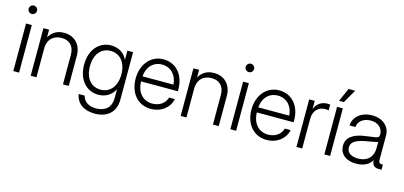

<svg xmlns="http://www.w3.org/2000/svg" viewBox="-76 -1264 4229 2010"><g transform="rotate(15 2038.0 -259.0)"><path d="M63 0H125.5V-515.6H63ZM94.2 -627.4C119.1 -627.4 139.6 -647.9 139.6 -672.9C139.6 -697.8 119.1 -718.3 94.2 -718.3C69.3 -718.3 48.8 -697.8 48.8 -672.9C48.8 -647.9 69.3 -627.4 94.2 -627.4Z M314 -313C314 -414.6 379.9 -466.3 463.9 -466.3C548.3 -466.3 601.1 -414.1 601.1 -321.8V0H664.1V-325.7C664.1 -454.1 581.1 -524.9 474.1 -524.9C405.3 -524.9 347.7 -495.6 313 -433.1V-515.6H251.5V0H314Z M999.5 210C1126 210 1223.1 143.6 1223.1 0V-515.6H1161.6V-415.5H1161.1C1130.9 -485.4 1063 -524.9 985.8 -524.9C853.5 -524.9 761.2 -417.5 761.2 -257.8C761.2 -98.1 853 9.3 985.8 9.3C1064 9.3 1127.9 -30.3 1160.6 -97.7H1161.1V0C1161.1 96.2 1101.6 153.8 999.5 153.8C919.4 153.8 866.2 118.2 851.1 54.7H786.6C801.3 152.8 881.3 210 999.5 210ZM994.1 -48.3C896 -48.3 824.7 -123.5 824.7 -257.8C824.7 -392.1 896 -467.8 994.1 -467.8C1097.7 -467.8 1165 -385.3 1165 -257.8C1165 -130.4 1097.7 -48.3 994.1 -48.3Z M1555.2 10.3C1663.6 10.3 1752 -55.7 1772.9 -154.3H1710C1691.9 -89.8 1633.3 -47.4 1555.2 -47.4C1450.7 -47.4 1385.3 -127 1382.3 -241.7H1781.7V-261.2C1781.7 -416 1691.4 -525.9 1551.3 -525.9C1416 -525.9 1320.3 -413.1 1320.3 -257.3C1320.3 -102.5 1410.2 10.3 1555.2 10.3ZM1383.3 -296.9C1392.1 -401.4 1457.5 -469.2 1551.3 -469.2C1645.5 -469.2 1712.4 -400.4 1719.2 -296.9Z M1939.5 -313C1939.5 -414.6 2005.4 -466.3 2089.4 -466.3C2173.8 -466.3 2226.6 -414.1 2226.6 -321.8V0H2289.6V-325.7C2289.6 -454.1 2206.5 -524.9 2099.6 -524.9C2030.8 -524.9 1973.1 -495.6 1938.5 -433.1V-515.6H1877V0H1939.5Z M2415.5 0H2478V-515.6H2415.5ZM2446.8 -627.4C2471.7 -627.4 2492.2 -647.9 2492.2 -672.9C2492.2 -697.8 2471.7 -718.3 2446.8 -718.3C2421.9 -718.3 2401.4 -697.8 2401.4 -672.9C2401.4 -647.9 2421.9 -627.4 2446.8 -627.4Z M2810.1 10.3C2918.5 10.3 3006.8 -55.7 3027.8 -154.3H2964.8C2946.8 -89.8 2888.2 -47.4 2810.1 -47.4C2705.6 -47.4 2640.1 -127 2637.2 -241.7H3036.6V-261.2C3036.6 -416 2946.3 -525.9 2806.2 -525.9C2670.9 -525.9 2575.2 -413.1 2575.2 -257.3C2575.2 -102.5 2665 10.3 2810.1 10.3ZM2638.2 -296.9C2647 -401.4 2712.4 -469.2 2806.2 -469.2C2900.4 -469.2 2967.3 -400.4 2974.1 -296.9Z M3131.8 0H3194.3V-322.3C3194.3 -412.1 3250.5 -460.9 3320.8 -460.9C3338.9 -460.9 3352.5 -458.5 3358.4 -457V-520C3352.1 -520.5 3343.3 -522 3331.1 -522C3263.2 -522 3214.4 -485.4 3193.4 -429.7H3191.9V-515.6H3131.8Z M3434.1 0H3496.6V-515.6H3434.1ZM3437 -582H3489.7L3573.2 -727.5H3502Z M3776.9 7.8C3871.6 7.8 3926.8 -32.2 3948.2 -77.1L3949.7 -62.5C3954.1 -21.5 3978.5 0 4018.6 0H4053.7V-55.7H4036.1C4015.1 -55.7 4006.8 -67.9 4006.8 -97.2V-357.4C4006.8 -456.5 3928.7 -524.9 3813.5 -524.9C3696.8 -524.9 3613.3 -454.6 3610.4 -361.3H3674.3C3676.8 -421.9 3734.4 -468.3 3813.5 -468.3C3892.6 -468.3 3944.8 -420.9 3944.8 -355C3944.8 -326.2 3936 -318.4 3907.7 -312.5C3876.5 -307.6 3840.3 -302.2 3792.5 -295.9C3691.4 -282.2 3598.6 -239.7 3598.6 -141.1C3598.6 -41 3678.2 7.8 3776.9 7.8ZM3784.7 -49.3C3712.9 -49.3 3662.6 -80.1 3662.6 -138.2C3662.6 -195.8 3710 -225.1 3809.1 -244.6C3866.7 -256.3 3908.2 -260.7 3944.8 -271.5V-201.7C3944.8 -112.3 3887.2 -49.3 3784.7 -49.3Z"/></g></svg>

Font: Raveo Display Display Light
Style: Regular
Weight: 300
Designer: Jakub Foglar, Rasmus Andersson (Inter)
Foundry: Jakubfoglar.com
Version: Version 1.100;Glyphs 3.2.3 (3260)